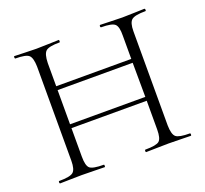

<svg xmlns="http://www.w3.org/2000/svg" viewBox="-111 -756 946 887"><g transform="rotate(-20 362.5 -312.5)"><path d="M683 -12Q686 -12 686 -6Q686 0 683 0Q671 0 634 -1Q597 -2 574 -2Q552 -2 515 -1Q478 0 464 0Q461 0 461 -6Q461 -12 464 -12Q518 -12 532.5 -24.5Q547 -37 547 -81V-222H177V-81Q177 -37 191.5 -24.5Q206 -12 260 -12Q262 -12 262 -6Q262 0 260 0Q247 0 209 -1Q171 -2 147 -2Q126 -2 90 -1Q54 0 41 0Q38 0 37.5 -6Q37 -12 41 -12Q94 -12 109.5 -25Q125 -38 125 -81V-544Q124 -587 109.5 -600Q95 -613 43 -613Q41 -613 40.5 -619Q40 -625 43 -625Q55 -625 91.5 -623.5Q128 -622 150 -622Q172 -622 210 -623.5Q248 -625 261 -625Q263 -625 263 -619Q263 -613 261 -613Q208 -613 193 -599.5Q178 -586 177 -542V-428H546V-542Q547 -586 532.5 -599.5Q518 -613 465 -613Q463 -613 462 -616Q461 -619 462 -622Q463 -625 464 -625Q478 -625 514.5 -623.5Q551 -622 573 -622Q594 -622 632 -623.5Q670 -625 682 -625Q684 -625 685 -622Q686 -619 685.5 -616Q685 -613 683 -613Q631 -613 615 -600Q599 -587 599 -544V-81Q600 -37 615 -24.5Q630 -12 683 -12ZM177 -241H547L546 -409H177Z"/></g></svg>

Font: Cormorant Upright Light
Style: Regular
Weight: 300
Designer: Christian Thalmann (Catharsis Fonts)
Foundry: Catharsis Fonts
Version: Version 3.302;PS 003.302;hotconv 1.0.88;makeotf.lib2.5.64775